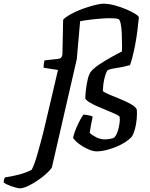

<svg xmlns="http://www.w3.org/2000/svg" viewBox="-190 -820 812 1040"><path d="M-83 200Q-89 200 -101.5 197Q-114 194 -128 189Q-142 184 -153.5 178.5Q-165 173 -170 168Q-170 159 -167.5 151Q-165 143 -163 141Q-128 136 -87 125.5Q-46 115 -18 99Q-12 88 -4.5 68Q3 48 11 20.5Q19 -7 27.5 -38.5Q36 -70 44.5 -103Q53 -136 60 -168Q77 -241 92.5 -306Q108 -371 124 -441L46 -453Q46 -465 47.5 -476Q49 -487 51 -493L125 -501Q136 -503 140.5 -507Q145 -511 148 -524L152 -713Q165 -727 187.5 -740Q210 -753 237 -764Q264 -775 290 -783Q316 -791 337 -795.5Q358 -800 368 -800Q398 -800 431.5 -791Q465 -782 495 -769Q525 -756 544 -744Q563 -732 562 -724Q559 -691 554 -652Q549 -613 542 -576.5Q535 -540 527.5 -511Q520 -482 514 -467Q473 -456 440 -451.5Q407 -447 392 -439Q382 -423 375 -392Q368 -361 367 -327Q377 -318 404 -307Q431 -296 462.5 -283Q494 -270 519 -256Q544 -242 551 -227Q553 -204 550.5 -175.5Q548 -147 541 -121Q534 -95 524 -80Q510 -64 487.5 -49.5Q465 -35 437.5 -24Q410 -13 383.5 -6.5Q357 0 335 0Q317 0 296.5 -8Q276 -16 256.5 -28Q237 -40 223 -53Q209 -66 206 -75Q212 -101 223 -126.5Q234 -152 245 -172Q256 -192 262 -199Q269 -199 279.5 -197.5Q290 -196 299 -193.5Q308 -191 312 -188Q310 -179 307 -164Q304 -149 301 -132.5Q298 -116 296 -100Q310 -87 332 -76Q354 -65 379 -65Q391 -65 405.5 -67.5Q420 -70 429 -75Q437 -83 443 -97Q449 -111 453 -128.5Q457 -146 458.5 -161.5Q460 -177 458 -187Q455 -193 437 -201.5Q419 -210 393 -220.5Q367 -231 340.5 -242.5Q314 -254 295 -265.5Q276 -277 272 -287Q272 -301 275 -329.5Q278 -358 284.5 -387.5Q291 -417 303 -433Q317 -450 348 -471Q379 -492 421 -515Q463 -538 511 -562L470 -500Q471 -535 471 -571.5Q471 -608 469.5 -640Q468 -672 463.5 -693Q459 -714 451 -717Q443 -720 421.5 -721Q400 -722 373 -720.5Q346 -719 319.5 -716Q293 -713 272.5 -710Q252 -707 244 -705L226 -500L91 87Q85 98 65 117Q45 136 17.5 155Q-10 174 -37 187Q-64 200 -83 200Z"/></svg>

Font: Texturina Medium 12pt SemiBold
Style: Italic
Weight: 600
Italic angle: -11°
Version: Version 1.002